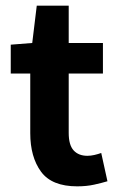

<svg xmlns="http://www.w3.org/2000/svg" viewBox="-20 -647 416 679"><path d="M253 12Q163 12 125 -40Q87 -92 87 -176V-387H18V-489L94 -495L110 -627H223V-495H344V-387H223V-177Q223 -134 240.5 -115Q258 -96 289 -96Q301 -96 314 -99Q327 -102 338 -106L360 -6Q340 0 313 6Q286 12 253 12Z"/></svg>

Font: Assistant
Style: Bold
Weight: 700
Designer: Hebrew By Ben Nathan, Latin by Paul Hunt
Version: Version 3.000